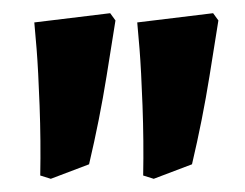

<svg xmlns="http://www.w3.org/2000/svg" viewBox="-20 -545 372 291"><path d="M41 -279Q42 -331 40 -385Q38 -439 35.5 -470.5Q33 -502 32 -511L147 -525L155 -514Q152 -495 141.5 -429.5Q131 -364 115 -296L57 -274ZM197 -279Q198 -331 196 -385Q194 -439 191.5 -470.5Q189 -502 188 -511L303 -525L311 -514Q308 -495 297.5 -429.5Q287 -364 271 -296L213 -274Z"/></svg>

Font: Alegreya SC ExtraBold
Style: Regular
Weight: 800
Designer: Juan Pablo del Peral
Foundry: Huerta Tipografica
Version: Version 2.007; ttfautohint (v1.6)